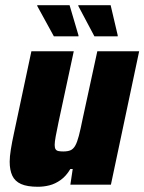

<svg xmlns="http://www.w3.org/2000/svg" viewBox="-20 -706 552 734"><path d="M125 8Q84 8 60.5 -2.5Q37 -13 27 -34.5Q17 -56 17 -88Q17 -107 21.5 -135Q26 -163 33 -195L100 -510H262L204 -240Q197 -207 193 -185Q189 -163 189 -152Q189 -141 192.5 -135.5Q196 -130 203.5 -128.5Q211 -127 222 -127Q239 -127 249.5 -131.5Q260 -136 267.5 -149Q275 -162 281.5 -187Q288 -212 296 -252L352 -510H512L404 0H249L258 -60H249Q233 -33 212 -18Q191 -3 169 2.5Q147 8 125 8ZM186 -567 123 -682 122 -686H246L280 -571V-567ZM341 -567 280 -682 279 -686H403L430 -571V-567Z"/></svg>

Font: Saira SemiCondensed ExtraBold
Style: Italic
Weight: 800
Width: 4
Italic angle: -12°
Designer: Hector Gatti with collaboration of the Omnibus-Type team
Foundry: Omnibus-Type
Version: Version 1.101